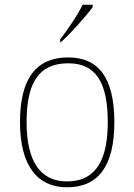

<svg xmlns="http://www.w3.org/2000/svg" viewBox="-20 -786 571 816"><path d="M236 -619V-606H238C279 -642 349 -721 374 -756V-766H331C310 -721 265 -657 236 -619ZM265 10C397 10 466 -79 466 -267C466 -459 396 -542 270 -542C135 -542 65 -454 65 -267C65 -79 141 10 265 10ZM265 -15C146 -15 93 -108 93 -267C93 -433 144 -517 270 -517C386 -517 438 -438 438 -267C438 -115 393 -15 265 -15Z"/></svg>

Font: Noto Serif Gurmukhi Thin
Style: Regular
Weight: 100
Designer: Vaibhav Singh and the Monotype Design Team
Foundry: Monotype Imaging Inc.
Version: Version 2.004